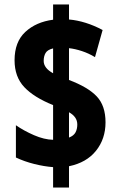

<svg xmlns="http://www.w3.org/2000/svg" viewBox="-20 -779 535 857"><path d="M217 -33Q177 -36 133 -47Q89 -58 51 -76V-220Q87 -195 132 -175.5Q177 -156 217 -155V-310Q132 -344 88.5 -390Q45 -436 45 -510Q45 -592 93 -636.5Q141 -681 217 -691V-759H288V-692Q324 -689 362.5 -677Q401 -665 438 -645L404 -524Q376 -541 345.5 -551Q315 -561 288 -564V-422Q373 -390 412 -348.5Q451 -307 451 -233Q451 -159 408.5 -106Q366 -53 288 -37V58H217ZM217 -563Q192 -557 183.5 -542.5Q175 -528 175 -507Q175 -475 217 -452ZM288 -165Q309 -173 317 -188Q325 -203 325 -223Q325 -241 315.5 -254.5Q306 -268 288 -278Z"/></svg>

Font: Noto Sans Tamil ExtraCondensed Black
Style: Regular
Weight: 900
Width: 2
Designer: Jelle Bosma - Monotype Design Team
Foundry: Monotype Imaging Inc.
Version: Version 2.004; ttfautohint (v1.8.4.7-5d5b)